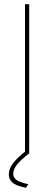

<svg xmlns="http://www.w3.org/2000/svg" viewBox="-20 -730 258 914"><path d="M99 0V-710H119V0ZM22 100Q22 73 43 46Q64 19 104 -12H109L119 0Q79 31 61 53.5Q43 76 43 97Q43 116 59 127Q75 138 115 147L103 164Q74 158 56 149.5Q38 141 30 128.5Q22 116 22 100Z"/></svg>

Font: Raleway Thin Thin
Style: Regular
Weight: 250
Version: Version 4.026